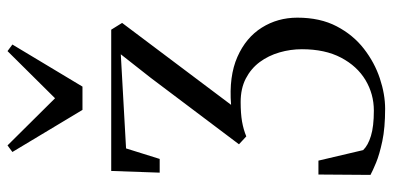

<svg xmlns="http://www.w3.org/2000/svg" viewBox="-287 -541 1045 511"><g transform="rotate(-90 235.5 -285.5)"><path d="M201.5 217Q150.5 217 115.2 209.5Q80 202 58.2 193Q36.5 184 25.5 178L26.5 39.5H63.5L91.5 158.5Q104 171.5 129.2 179.2Q154.5 187 196.5 187Q240.5 187 277.8 164.8Q315 142.5 337.5 99.8Q360 57 360 -4.5Q360 -35 351.5 -64.2Q343 -93.5 325.8 -116.8Q308.5 -140 282 -153.8Q255.5 -167.5 219.5 -167.5Q189 -167.5 167.5 -163.8Q146 -160 128 -152.5L107 -172L284 -407L346.5 -486.5L96 -472.5L68 -383H31.5L36 -512H412L430 -483L212 -193Q288 -199 339.5 -176.2Q391 -153.5 417.5 -111.2Q444 -69 444 -16.5Q444 44 421 88Q398 132 361.2 160.5Q324.5 189 282.2 203Q240 217 201.5 217ZM198.5 -588.5 86.5 -775 104 -788 229.5 -661.5 355 -788 372.5 -775 260.5 -588.5Z"/></g></svg>

Font: Merriweather 120pt Light
Style: Regular
Weight: 300
Version: Version 2.100